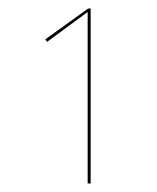

<svg xmlns="http://www.w3.org/2000/svg" viewBox="-20 -748 368 449"><path d="M192 -319H185V-720L90 -650L86 -656L186 -728H192Z"/></svg>

Font: Fira Sans Compressed Eight
Style: Regular
Weight: 100
Width: 1
Designer: bBox Type GmbH & Carrois Corporate GbR & Edenspiekermann AG
Foundry: bBox Type GmbH & Carrois Corporate GbR & Edenspiekermann AG
Version: Version 4.301